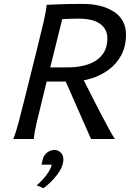

<svg xmlns="http://www.w3.org/2000/svg" viewBox="-20 -724 676 1000"><path d="M223.1 -299.3 200.7 -208Q183.1 -137.2 170.4 -82.5Q157.7 -27.8 156.2 0H48.8Q61.5 -28.8 75.9 -83Q90.3 -137.2 107.9 -208L175.3 -478.5Q192.9 -548.8 207 -609.4Q221.2 -669.9 222.7 -698.7Q222.7 -698.7 274.7 -701.2Q326.7 -703.6 412.1 -703.6Q511.2 -703.6 573.7 -662.6Q636.2 -621.6 636.2 -543.9Q636.2 -483.4 612.1 -437.7Q587.9 -392.1 546.6 -361.3Q505.4 -330.6 453.9 -314.9Q402.3 -299.3 347.7 -299.3ZM304.2 -624.5 241.7 -373H334.5Q392.1 -373 438.5 -388.7Q484.9 -404.3 512 -438Q539.1 -471.7 539.1 -525.4Q539.1 -571.8 501.7 -599.4Q464.4 -627 388.2 -627Q362.8 -627 343.5 -626.2Q324.2 -625.5 304.2 -624.5ZM320.3 -303.7 404.3 -330.1Q409.7 -319.3 426 -286.6Q442.4 -253.9 464.4 -210.9Q486.3 -168 509 -124.3Q531.7 -80.6 550.5 -46.9Q569.3 -13.2 578.6 0H454.1ZM195.8 133.8 205.6 95.7Q213.9 77.6 230 67.4Q246.1 57.1 262.7 57.1Q282.7 57.1 296.4 70.6Q310.1 84 310.1 106.4Q310.1 142.1 279.1 184.1Q248 226.1 206.1 256.3L170.9 241.2Q185.1 230 201.4 212.4Q217.8 194.8 231.2 174.1Q244.6 153.3 249.5 133.8Z"/></svg>

Font: Andika
Style: Italic
Weight: 400
Italic angle: -14°
Designer: Victor Gaultney, Annie Olsen, Julie Remington, Don Collingsworth, Eric Hays, Becca Hirsbrunner
Foundry: SIL International
Version: Version 6.101